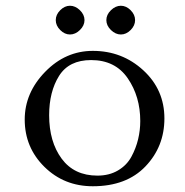

<svg xmlns="http://www.w3.org/2000/svg" viewBox="-20 -633 645 668"><path d="M297 -424Q220 -424 185.5 -369Q151 -314 151 -232Q151 -140 194.5 -81Q238 -22 319 -22Q360 -22 390.5 -40Q421 -58 437 -87.5Q453 -117 460.5 -148.5Q468 -180 468 -212Q468 -297 424.5 -360.5Q381 -424 297 -424ZM66 -217Q66 -310 137 -383Q208 -456 303 -456Q405 -456 478.5 -388.5Q552 -321 552 -221Q552 -123 486 -54Q420 15 303 15Q203 15 134.5 -52.5Q66 -120 66 -217ZM366 -597.5Q382 -613 400.5 -613Q419 -613 434.5 -597.5Q450 -582 450 -563Q450 -544 434.5 -528.5Q419 -513 400.5 -513Q382 -513 366 -528.5Q350 -544 350 -563Q350 -582 366 -597.5ZM189.5 -597.5Q205 -613 223.5 -613Q242 -613 258 -597.5Q274 -582 274 -563Q274 -544 258 -528.5Q242 -513 223.5 -513Q205 -513 189.5 -528.5Q174 -544 174 -563Q174 -582 189.5 -597.5Z"/></svg>

Font: EB Garamond
Style: SC
Weight: 400
Version: Version 000.010